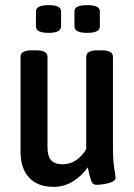

<svg xmlns="http://www.w3.org/2000/svg" viewBox="-20 -720 523 748"><path d="M189 8Q127 8 93.5 -28Q60 -64 60 -129V-499Q60 -524 105 -524H120Q165 -524 165 -499V-146Q165 -113 178.5 -96.5Q192 -80 224 -80Q254 -80 277.5 -96.5Q301 -113 316 -139V-499Q316 -524 360 -524H376Q420 -524 420 -499V-156Q420 -93 425 -65Q430 -37 430 -27Q430 -17 416 -11Q402 -5 384 -2.5Q366 0 356 0Q341 0 335.5 -14.5Q330 -29 322 -68Q299 -35 264.5 -13.5Q230 8 189 8ZM320 -592Q270 -592 270 -617V-676Q270 -700 320 -700Q369 -700 369 -676V-617Q369 -592 320 -592ZM169 -592Q120 -592 120 -617V-676Q120 -700 169 -700Q218 -700 218 -676V-617Q218 -592 169 -592Z"/></svg>

Font: Asap Condensed Medium
Style: Regular
Weight: 500
Width: 3
Designer: Pablo Cosgaya
Foundry: Omnibus-Type
Version: Version 3.001; ttfautohint (v1.8.4.7-5d5b)